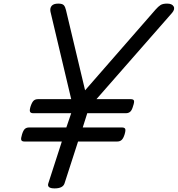

<svg xmlns="http://www.w3.org/2000/svg" viewBox="-20 -1031 986 1065"><path d="M283 14Q239 14 248 -14L323 -246H116Q101 -246 98 -254.5Q95 -263 102 -285Q109 -308 118 -316Q127 -324 142 -324H348L375 -403H165Q150 -403 146.5 -411.5Q143 -420 150 -442Q158 -465 167 -473Q176 -481 191 -481H375L260 -966Q256 -986 266.5 -998.5Q277 -1011 303 -1011Q326 -1011 334 -1002Q342 -993 346 -975L452 -530L843 -978Q858 -995 870.5 -1003Q883 -1011 907 -1011Q934 -1011 943 -995.5Q952 -980 934 -959L515 -481H705Q720 -481 723 -473Q726 -465 718 -442Q712 -420 702.5 -411.5Q693 -403 678 -403H464L439 -324H656Q671 -324 674.5 -316Q678 -308 671 -285Q664 -263 654.5 -254.5Q645 -246 630 -246H413L338 -14Q329 14 283 14Z"/></svg>

Font: Playwrite CA
Style: Regular
Weight: 400
Designer: Veronika Burian, José Scaglione
Foundry: TypeTogether
Version: Version 1.002